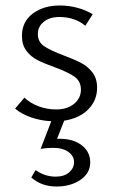

<svg xmlns="http://www.w3.org/2000/svg" viewBox="-20 -438 416 700"><path d="M309 154Q309 193 273.5 217.5Q238 242 186 242Q131 242 94 209L110 182Q143 206 183 206Q214 206 232 190.5Q250 175 250 153Q250 131 229.5 116Q209 101 173 101Q149 101 128 105L167 4Q127 2 92 -10.5Q57 -23 35 -42L69 -82Q90 -62 120.5 -50.5Q151 -39 185 -39Q225 -39 250 -59.5Q275 -80 275 -111Q275 -142 251.5 -158.5Q228 -175 179 -193Q140 -207 116.5 -219Q93 -231 76.5 -252.5Q60 -274 60 -307Q60 -359 99.5 -388.5Q139 -418 198 -418Q231 -418 262.5 -409.5Q294 -401 318 -386L291 -344Q253 -376 196 -376Q161 -376 139.5 -358.5Q118 -341 118 -314Q118 -285 141 -269.5Q164 -254 212 -236Q252 -221 276 -208.5Q300 -196 317 -174Q334 -152 334 -118Q334 -72 302 -39.5Q270 -7 214 2L188 68H198Q248 68 278.5 92Q309 116 309 154Z"/></svg>

Font: Ysabeau Infant Semilight
Style: Regular
Weight: 300
Designer: Christian Thalmann (Catharsis Fonts)
Version: Version 0.003